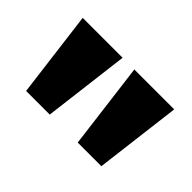

<svg xmlns="http://www.w3.org/2000/svg" viewBox="-60 -869 626 626"><g transform="rotate(45 253.5 -555.5)"><path d="M80 -406 42 -705H226L189 -406ZM318 -406 280 -705H464L427 -406Z"/></g></svg>

Font: Nunito Sans 6pt ExtraBold
Style: Regular
Weight: 800
Version: Version 3.101;gftools[0.9.27]